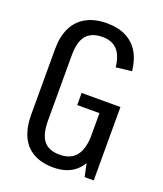

<svg xmlns="http://www.w3.org/2000/svg" viewBox="-133 -796 759 893"><g transform="rotate(20 246.5 -350.0)"><path d="M236 8Q178 8 137.5 -14.5Q97 -37 76.5 -81Q56 -125 56 -190V-512Q56 -575 77.5 -618.5Q99 -662 141 -685Q183 -708 243 -708Q298 -708 337 -688.5Q376 -669 399 -631.5Q422 -594 428 -538L350 -529Q344 -586 318 -613.5Q292 -641 245 -641Q191 -641 165 -610Q139 -579 139 -512V-188Q139 -121 164 -89.5Q189 -58 243 -58Q296 -58 323 -90Q350 -122 352 -186L403 -187Q403 -124 383.5 -80.5Q364 -37 327 -14.5Q290 8 236 8ZM352 -171V-344L379 -303H242V-363H434V0H389Z"/></g></svg>

Font: Pathway Extreme Condensed
Style: Regular
Weight: 400
Width: 3
Version: Version 1.001;gftools[0.9.26]